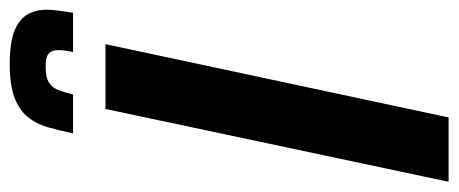

<svg xmlns="http://www.w3.org/2000/svg" viewBox="-298 -632 920 385"><g transform="rotate(-90 161.5 -440.0)"><path d="M-11 0 135 -688H265L118 0ZM86 -753Q92 -781 98.5 -804Q105 -827 119 -844Q133 -861 158 -870.5Q183 -880 225 -880Q268 -880 291.5 -870.5Q315 -861 324.5 -844.5Q334 -828 334 -805Q334 -794 332 -781Q330 -768 328 -753H249Q251 -761 252 -769Q253 -777 253 -783Q253 -795 246.5 -801.5Q240 -808 219 -808Q198 -808 187.5 -801Q177 -794 172.5 -781.5Q168 -769 164 -753Z"/></g></svg>

Font: Saira ExtraCondensed ExtraBold
Style: Italic
Weight: 800
Width: 2
Italic angle: -12°
Designer: Hector Gatti with collaboration of the Omnibus-Type team
Foundry: Omnibus-Type
Version: Version 1.101